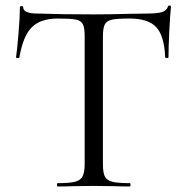

<svg xmlns="http://www.w3.org/2000/svg" viewBox="-20 -674 674 694"><path d="M50 -466Q49 -464 43.5 -464Q38 -464 38 -467Q42 -494 47 -554.5Q52 -615 52 -647Q52 -652 58 -652Q64 -652 64 -647Q64 -625 117 -625Q202 -622 318 -622Q378 -622 444 -624L511 -625Q547 -625 564.5 -630Q582 -635 587 -650Q588 -654 593 -654Q598 -654 598 -650Q595 -622 592 -562.5Q589 -503 589 -467Q589 -464 583.5 -464Q578 -464 577 -467Q574 -544 545 -575.5Q516 -607 449 -607Q404 -607 385 -603Q366 -599 359 -586Q352 -573 352 -542V-81Q352 -50 359 -36Q366 -22 386 -17Q406 -12 449 -12Q452 -12 452 -6Q452 0 449 0Q415 0 396 -1L318 -2L243 -1Q223 0 188 0Q186 0 186 -6Q186 -12 188 -12Q231 -12 251 -17Q271 -22 278.5 -36.5Q286 -51 286 -81V-544Q286 -575 279 -587.5Q272 -600 253 -603.5Q234 -607 189 -607Q126 -607 94.5 -575Q63 -543 50 -466Z"/></svg>

Font: Cormorant Garamond
Style: Regular
Weight: 400
Designer: Christian Thalmann (Catharsis Fonts)
Version: Version 3.000